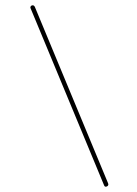

<svg xmlns="http://www.w3.org/2000/svg" viewBox="-20 -693 516 722"><path d="M383.3 7.3Q375 12.2 371.6 4.4L94.7 -662.6Q93.3 -666 95.5 -669.2Q97.7 -672.4 101.1 -672.9Q107.9 -674.3 111.3 -666.5L386.2 -4.4Q389.6 3.4 383.3 7.3Z"/></svg>

Font: Mikhak-FD Thin
Style: Regular
Weight: 100
Designer: Amin Abedi
Version: Version 3.2